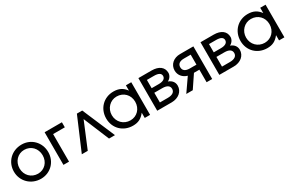

<svg xmlns="http://www.w3.org/2000/svg" viewBox="130 -1673 4231 2798"><g transform="rotate(-30 2245.0 -274.5)"><path d="M37 -274C37 -112 165 13 330 13C491 13 614 -111 614 -273C614 -437 491 -562 330 -562C163 -562 37 -439 37 -274ZM329 -73C217 -73 132 -159 132 -274C132 -388 215 -476 324 -476C437 -476 520 -390 520 -273C520 -158 438 -73 329 -73Z M712 0H806V-464H1003V-549H712Z M1021 0H1121L1300 -431L1479 0H1579L1345 -549H1255Z M1589 -273C1589 -108 1712 13 1878 13C1966 13 2023 -16 2080 -88V0H2170V-549H2080V-460C2028 -531 1966 -562 1875 -562C1711 -562 1589 -439 1589 -273ZM1684 -274C1684 -387 1770 -476 1879 -476C1994 -476 2078 -391 2078 -275C2078 -159 1995 -73 1884 -73C1771 -73 1684 -160 1684 -274Z M2290 0H2534C2649 0 2732 -71 2732 -168C2732 -225 2699 -269 2637 -292C2677 -309 2708 -354 2708 -397C2708 -492 2634 -549 2512 -549H2290ZM2384 -325V-464H2504C2579 -464 2618 -441 2618 -397C2618 -351 2577 -325 2504 -325ZM2384 -85V-248H2518C2596 -248 2638 -220 2638 -168C2638 -115 2594 -85 2518 -85Z M3121 -296H3007C2936 -296 2897 -326 2897 -380C2897 -435 2936 -464 3007 -464H3121ZM2779 0H2888L3030 -211H3121V0H3215V-549H2992C2881 -549 2802 -479 2802 -380C2802 -303 2852 -241 2931 -219Z M3335 0H3579C3694 0 3777 -71 3777 -168C3777 -225 3744 -269 3682 -292C3722 -309 3753 -354 3753 -397C3753 -492 3679 -549 3557 -549H3335ZM3429 -325V-464H3549C3624 -464 3663 -441 3663 -397C3663 -351 3622 -325 3549 -325ZM3429 -85V-248H3563C3641 -248 3683 -220 3683 -168C3683 -115 3639 -85 3563 -85Z M3849 -273C3849 -108 3972 13 4138 13C4226 13 4283 -16 4340 -88V0H4430V-549H4340V-460C4288 -531 4226 -562 4135 -562C3971 -562 3849 -439 3849 -273ZM3944 -274C3944 -387 4030 -476 4139 -476C4254 -476 4338 -391 4338 -275C4338 -159 4255 -73 4144 -73C4031 -73 3944 -160 3944 -274Z"/></g></svg>

Font: Involve Medium
Style: Regular
Weight: 500
Designer: Stefan Peev
Foundry: Context Ltd.
Version: Version 1.001